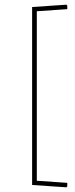

<svg xmlns="http://www.w3.org/2000/svg" viewBox="-20 -666 321 819"><path d="M263 -646 267 -642V-627L137 -618V105L267 114V129L263 133L117 123V-636Z"/></svg>

Font: Alegreya Sans SC Thin
Style: Regular
Weight: 100
Designer: Juan Pablo del Peral
Foundry: Huerta Tipografica
Version: Version 2.007